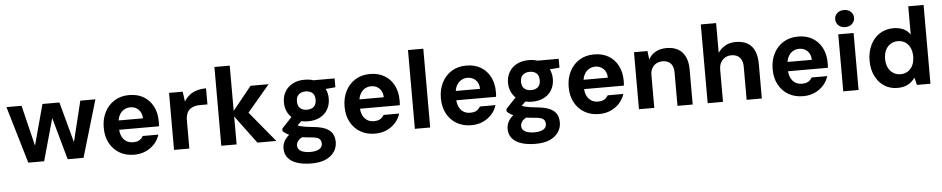

<svg xmlns="http://www.w3.org/2000/svg" viewBox="-48 -1127 8580 1748"><g transform="rotate(-5 4242.5 -252.5)"><path d="M172 0 18 -521H156L249 -139L244 -140L347 -521H502L605 -140H600L693 -521H831L677 0H532L422 -394H427L317 0Z M1140 12Q1064 12 1006.5 -21.5Q949 -55 916.5 -115.5Q884 -176 884 -256Q884 -337 916 -399.5Q948 -462 1005.5 -497.5Q1063 -533 1140 -533Q1217 -533 1272.5 -499.5Q1328 -466 1358 -407.5Q1388 -349 1388 -274Q1388 -264 1388 -252Q1388 -240 1386 -226H984V-311H1247Q1246 -362 1216 -391.5Q1186 -421 1141 -421Q1108 -421 1080.5 -404Q1053 -387 1037.5 -354Q1022 -321 1022 -270V-241Q1022 -199 1036 -168Q1050 -137 1076 -119.5Q1102 -102 1139 -102Q1177 -102 1198 -115.5Q1219 -129 1231 -151H1374Q1360 -105 1327 -68Q1294 -31 1246.5 -9.5Q1199 12 1140 12Z M1504 0V-521H1629L1641 -430Q1662 -464 1691 -487Q1720 -510 1758.5 -521.5Q1797 -533 1843 -533V-386H1774Q1747 -386 1723.5 -379.5Q1700 -373 1682 -358.5Q1664 -344 1654 -318.5Q1644 -293 1644 -256V0Z M2266 0 2056 -282 2249 -521H2414L2162 -223V-335L2439 0ZM1936 0V-720H2076V0Z M2742 232Q2667 232 2612 214.5Q2557 197 2527.5 161.5Q2498 126 2498 74Q2498 36 2517 3.5Q2536 -29 2571.5 -54.5Q2607 -80 2659 -98L2715 -28Q2666 -14 2644.5 8.5Q2623 31 2623 58Q2623 82 2638 97Q2653 112 2679.5 119.5Q2706 127 2739 127Q2773 127 2797.5 119.5Q2822 112 2835.5 97Q2849 82 2849 60Q2849 31 2830.5 15Q2812 -1 2752 -5Q2700 -9 2659.5 -16.5Q2619 -24 2588.5 -34.5Q2558 -45 2537 -58Q2516 -71 2503 -84V-107L2612 -223L2715 -192L2581 -65L2623 -137Q2633 -130 2644 -124.5Q2655 -119 2671.5 -114.5Q2688 -110 2715.5 -105.5Q2743 -101 2785 -97Q2851 -91 2893.5 -73Q2936 -55 2956.5 -23Q2977 9 2977 57Q2977 103 2952 142.5Q2927 182 2875 207Q2823 232 2742 232ZM2743 -153Q2679 -153 2633 -178Q2587 -203 2562.5 -246Q2538 -289 2538 -343Q2538 -397 2562.5 -440Q2587 -483 2633.5 -508Q2680 -533 2743 -533Q2808 -533 2854 -508Q2900 -483 2924 -440Q2948 -397 2948 -343Q2948 -289 2924 -246Q2900 -203 2854 -178Q2808 -153 2743 -153ZM2743 -259Q2782 -259 2805 -279.5Q2828 -300 2828 -342Q2828 -385 2805 -405.5Q2782 -426 2743 -426Q2705 -426 2681 -405.5Q2657 -385 2657 -342Q2657 -300 2680.5 -279.5Q2704 -259 2743 -259ZM2831 -424 2809 -521H3017V-440Z M3341 12Q3265 12 3207.5 -21.5Q3150 -55 3117.5 -115.5Q3085 -176 3085 -256Q3085 -337 3117 -399.5Q3149 -462 3206.5 -497.5Q3264 -533 3341 -533Q3418 -533 3473.5 -499.5Q3529 -466 3559 -407.5Q3589 -349 3589 -274Q3589 -264 3589 -252Q3589 -240 3587 -226H3185V-311H3448Q3447 -362 3417 -391.5Q3387 -421 3342 -421Q3309 -421 3281.5 -404Q3254 -387 3238.5 -354Q3223 -321 3223 -270V-241Q3223 -199 3237 -168Q3251 -137 3277 -119.5Q3303 -102 3340 -102Q3378 -102 3399 -115.5Q3420 -129 3432 -151H3575Q3561 -105 3528 -68Q3495 -31 3447.5 -9.5Q3400 12 3341 12Z M3705 0V-720H3845V0Z M4221 12Q4145 12 4087.5 -21.5Q4030 -55 3997.5 -115.5Q3965 -176 3965 -256Q3965 -337 3997 -399.5Q4029 -462 4086.5 -497.5Q4144 -533 4221 -533Q4298 -533 4353.5 -499.5Q4409 -466 4439 -407.5Q4469 -349 4469 -274Q4469 -264 4469 -252Q4469 -240 4467 -226H4065V-311H4328Q4327 -362 4297 -391.5Q4267 -421 4222 -421Q4189 -421 4161.5 -404Q4134 -387 4118.5 -354Q4103 -321 4103 -270V-241Q4103 -199 4117 -168Q4131 -137 4157 -119.5Q4183 -102 4220 -102Q4258 -102 4279 -115.5Q4300 -129 4312 -151H4455Q4441 -105 4408 -68Q4375 -31 4327.5 -9.5Q4280 12 4221 12Z M4790 232Q4715 232 4660 214.5Q4605 197 4575.5 161.5Q4546 126 4546 74Q4546 36 4565 3.5Q4584 -29 4619.5 -54.5Q4655 -80 4707 -98L4763 -28Q4714 -14 4692.5 8.5Q4671 31 4671 58Q4671 82 4686 97Q4701 112 4727.5 119.5Q4754 127 4787 127Q4821 127 4845.5 119.5Q4870 112 4883.5 97Q4897 82 4897 60Q4897 31 4878.5 15Q4860 -1 4800 -5Q4748 -9 4707.5 -16.5Q4667 -24 4636.5 -34.5Q4606 -45 4585 -58Q4564 -71 4551 -84V-107L4660 -223L4763 -192L4629 -65L4671 -137Q4681 -130 4692 -124.5Q4703 -119 4719.5 -114.5Q4736 -110 4763.5 -105.5Q4791 -101 4833 -97Q4899 -91 4941.5 -73Q4984 -55 5004.5 -23Q5025 9 5025 57Q5025 103 5000 142.5Q4975 182 4923 207Q4871 232 4790 232ZM4791 -153Q4727 -153 4681 -178Q4635 -203 4610.5 -246Q4586 -289 4586 -343Q4586 -397 4610.5 -440Q4635 -483 4681.5 -508Q4728 -533 4791 -533Q4856 -533 4902 -508Q4948 -483 4972 -440Q4996 -397 4996 -343Q4996 -289 4972 -246Q4948 -203 4902 -178Q4856 -153 4791 -153ZM4791 -259Q4830 -259 4853 -279.5Q4876 -300 4876 -342Q4876 -385 4853 -405.5Q4830 -426 4791 -426Q4753 -426 4729 -405.5Q4705 -385 4705 -342Q4705 -300 4728.5 -279.5Q4752 -259 4791 -259ZM4879 -424 4857 -521H5065V-440Z M5389 12Q5313 12 5255.5 -21.5Q5198 -55 5165.5 -115.5Q5133 -176 5133 -256Q5133 -337 5165 -399.5Q5197 -462 5254.5 -497.5Q5312 -533 5389 -533Q5466 -533 5521.5 -499.5Q5577 -466 5607 -407.5Q5637 -349 5637 -274Q5637 -264 5637 -252Q5637 -240 5635 -226H5233V-311H5496Q5495 -362 5465 -391.5Q5435 -421 5390 -421Q5357 -421 5329.5 -404Q5302 -387 5286.5 -354Q5271 -321 5271 -270V-241Q5271 -199 5285 -168Q5299 -137 5325 -119.5Q5351 -102 5388 -102Q5426 -102 5447 -115.5Q5468 -129 5480 -151H5623Q5609 -105 5576 -68Q5543 -31 5495.5 -9.5Q5448 12 5389 12Z M5753 0V-521H5876L5886 -443Q5908 -485 5950 -509Q5992 -533 6051 -533Q6113 -533 6156 -508.5Q6199 -484 6221.5 -436.5Q6244 -389 6244 -321V0H6105V-308Q6105 -359 6079 -387.5Q6053 -416 6004 -416Q5974 -416 5948.5 -402.5Q5923 -389 5908 -363Q5893 -337 5893 -300V0Z M6381 0V-720H6521V-448Q6547 -487 6588 -510Q6629 -533 6682 -533Q6748 -533 6791 -508Q6834 -483 6855 -434Q6876 -385 6876 -314V0H6737V-302Q6737 -356 6710.5 -386Q6684 -416 6634 -416Q6602 -416 6576.5 -401.5Q6551 -387 6536 -359.5Q6521 -332 6521 -293V0Z M7253 12Q7177 12 7119.5 -21.5Q7062 -55 7029.5 -115.5Q6997 -176 6997 -256Q6997 -337 7029 -399.5Q7061 -462 7118.5 -497.5Q7176 -533 7253 -533Q7330 -533 7385.5 -499.5Q7441 -466 7471 -407.5Q7501 -349 7501 -274Q7501 -264 7501 -252Q7501 -240 7499 -226H7097V-311H7360Q7359 -362 7329 -391.5Q7299 -421 7254 -421Q7221 -421 7193.5 -404Q7166 -387 7150.5 -354Q7135 -321 7135 -270V-241Q7135 -199 7149 -168Q7163 -137 7189 -119.5Q7215 -102 7252 -102Q7290 -102 7311 -115.5Q7332 -129 7344 -151H7487Q7473 -105 7440 -68Q7407 -31 7359.5 -9.5Q7312 12 7253 12Z M7620 0V-521H7760V0ZM7690 -581Q7652 -581 7628 -603.5Q7604 -626 7604 -659Q7604 -693 7628 -715Q7652 -737 7690 -737Q7728 -737 7752 -715Q7776 -693 7776 -659Q7776 -626 7752 -603.5Q7728 -581 7690 -581Z M8114 12Q8046 12 7994 -22.5Q7942 -57 7912.5 -117.5Q7883 -178 7883 -256Q7883 -337 7913.5 -400Q7944 -463 7998.5 -498Q8053 -533 8125 -533Q8175 -533 8214.5 -515Q8254 -497 8277 -461V-720H8417V0H8293L8277 -68Q8262 -47 8240.5 -28.5Q8219 -10 8188 1Q8157 12 8114 12ZM8154 -110Q8192 -110 8221 -128.5Q8250 -147 8266 -181Q8282 -215 8282 -261Q8282 -307 8266 -341Q8250 -375 8221 -393.5Q8192 -412 8153 -412Q8117 -412 8087.5 -393.5Q8058 -375 8041.5 -341Q8025 -307 8025 -262Q8025 -216 8041.5 -181.5Q8058 -147 8087.5 -128.5Q8117 -110 8154 -110Z"/></g></svg>

Font: DM Sans 10pt ExtraBold
Style: Regular
Weight: 800
Version: Version 4.004;gftools[0.9.30]